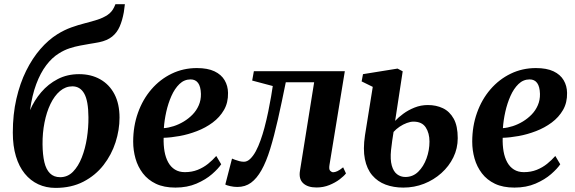

<svg xmlns="http://www.w3.org/2000/svg" viewBox="-20 -882 2738 914"><path d="M574.5 -862 569.5 -824Q562.5 -785 549.8 -755.8Q537 -726.5 513.8 -707.8Q490.5 -689 452 -681Q442 -679 430.2 -677Q418.5 -675 406 -673Q386 -669.5 361.5 -665Q337 -660.5 311 -652Q285 -643.5 260 -627.5Q228 -608 200.2 -571.5Q172.5 -535 152.5 -481.5Q132.5 -428 123 -357.5Q143 -404 176.2 -443Q209.5 -482 254.8 -505.5Q300 -529 356.5 -529Q413.5 -529 457 -504.5Q500.5 -480 524.8 -433.8Q549 -387.5 549 -322Q549 -263.5 530 -204.5Q511 -145.5 472.8 -96.2Q434.5 -47 377.2 -17.2Q320 12.5 244.5 12.5Q199.5 12.5 162.2 -4.8Q125 -22 97.8 -55.5Q70.5 -89 55.8 -138Q41 -187 41 -251Q41 -337.5 58 -411.5Q75 -485.5 104.5 -545Q134 -604.5 172.2 -648.5Q210.5 -692.5 253 -719Q286 -739.5 319.5 -751.5Q353 -763.5 384.8 -771.5Q416.5 -779.5 443.8 -788.2Q471 -797 491.8 -810.8Q512.5 -824.5 523.5 -848L529.5 -862ZM324.5 -471Q292 -471 265.5 -448.5Q239 -426 220.2 -387Q201.5 -348 191.8 -298.5Q182 -249 182.5 -195Q183 -145 191.2 -110Q199.5 -75 218 -56.8Q236.5 -38.5 266.5 -38.5Q302 -38.5 327.5 -64.5Q353 -90.5 369.5 -132.8Q386 -175 393.8 -225.2Q401.5 -275.5 401 -324Q400.5 -402 381 -436.5Q361.5 -471 324.5 -471Z M1033 -100Q1019.5 -79.5 989.5 -53.2Q959.5 -27 915.5 -8Q871.5 11 815 11Q760.5 11 722.2 -7.2Q684 -25.5 660 -57Q636 -88.5 625 -127.5Q614 -166.5 614 -207.5Q614 -281.5 636.8 -345.2Q659.5 -409 700.8 -456.8Q742 -504.5 797.2 -531.2Q852.5 -558 917 -558Q968.5 -558 1001 -542.5Q1033.5 -527 1049.2 -500.2Q1065 -473.5 1065.5 -440Q1066.5 -393.5 1046.2 -358.5Q1026 -323.5 992.2 -298.5Q958.5 -273.5 917.5 -257.8Q876.5 -242 835.2 -234.5Q794 -227 759 -226Q758 -191 763.2 -161.2Q768.5 -131.5 780.8 -109.2Q793 -87 812.8 -74.8Q832.5 -62.5 860 -62.5Q893.5 -62.5 921 -73.5Q948.5 -84.5 970.5 -102.2Q992.5 -120 1009.5 -139.5ZM887.5 -504Q857 -504 834.2 -482Q811.5 -460 796 -425Q780.5 -390 771.5 -349.8Q762.5 -309.5 760 -272Q782 -273.5 806.8 -281.5Q831.5 -289.5 854.8 -303.5Q878 -317.5 896.8 -336.8Q915.5 -356 926.2 -380.8Q937 -405.5 936.5 -435Q935.5 -470 923 -487Q910.5 -504 887.5 -504Z M1548.5 -97Q1545 -75.5 1552 -68.8Q1559 -62 1566 -62Q1574.5 -62 1586 -67.2Q1597.5 -72.5 1613.5 -85.5L1627 -56.5Q1617.5 -44 1596.8 -28.2Q1576 -12.5 1547.8 -1Q1519.5 10.5 1486.5 10.5Q1445 10.5 1423.2 -9.8Q1401.5 -30 1408 -69L1475.5 -490.5H1340.5Q1321 -393.5 1303 -313.8Q1285 -234 1266.2 -173Q1247.5 -112 1224.5 -71.5Q1202.5 -32.5 1175 -12.2Q1147.5 8 1110 8Q1093 8 1075.5 4Q1058 0 1052.5 -3.5L1084.5 -127Q1089.5 -125 1098.5 -121.5Q1107.5 -118 1119 -115Q1130.5 -112 1141 -112Q1157 -112 1171.2 -125.8Q1185.5 -139.5 1197.8 -162.2Q1210 -185 1220.2 -213.8Q1230.5 -242.5 1238.5 -272.5Q1249 -312 1257 -351Q1265 -390 1270.5 -422.2Q1276 -454.5 1278.5 -472.5L1180.5 -498.5L1188.5 -543H1621.5Z M1900 11Q1853.5 11 1815.5 -3.2Q1777.5 -17.5 1752 -47.5Q1726.5 -77.5 1717 -124.5Q1707.5 -171.5 1717.5 -238L1754.5 -468.5L1701.5 -494.5L1708 -529L1872.5 -555.5L1897 -542.5L1861 -306.5Q1876 -323 1899.8 -340.5Q1923.5 -358 1953.5 -370Q1983.5 -382 2017 -382Q2056.5 -382 2088.5 -366.8Q2120.5 -351.5 2139.8 -317Q2159 -282.5 2159 -224.5Q2159 -175.5 2138.2 -133Q2117.5 -90.5 2081.2 -58Q2045 -25.5 1998.5 -7.2Q1952 11 1900 11ZM1909.5 -39.5Q1945.5 -39.5 1971 -64.5Q1996.5 -89.5 2010.5 -128.2Q2024.5 -167 2024.5 -208Q2024.5 -248.5 2006.5 -275.8Q1988.5 -303 1948 -303Q1934 -303 1916.5 -296.5Q1899 -290 1882.2 -278.8Q1865.5 -267.5 1853.5 -254Q1850 -233 1847 -211.5Q1844 -190 1841.5 -167.5Q1837 -122.5 1845 -94Q1853 -65.5 1870.2 -52.5Q1887.5 -39.5 1909.5 -39.5Z M2647 -100Q2633.5 -79.5 2603.5 -53.2Q2573.5 -27 2529.5 -8Q2485.5 11 2429 11Q2374.5 11 2336.2 -7.2Q2298 -25.5 2274 -57Q2250 -88.5 2239 -127.5Q2228 -166.5 2228 -207.5Q2228 -281.5 2250.8 -345.2Q2273.5 -409 2314.8 -456.8Q2356 -504.5 2411.2 -531.2Q2466.5 -558 2531 -558Q2582.5 -558 2615 -542.5Q2647.5 -527 2663.2 -500.2Q2679 -473.5 2679.5 -440Q2680.5 -393.5 2660.2 -358.5Q2640 -323.5 2606.2 -298.5Q2572.5 -273.5 2531.5 -257.8Q2490.5 -242 2449.2 -234.5Q2408 -227 2373 -226Q2372 -191 2377.2 -161.2Q2382.5 -131.5 2394.8 -109.2Q2407 -87 2426.8 -74.8Q2446.5 -62.5 2474 -62.5Q2507.5 -62.5 2535 -73.5Q2562.5 -84.5 2584.5 -102.2Q2606.5 -120 2623.5 -139.5ZM2501.5 -504Q2471 -504 2448.2 -482Q2425.5 -460 2410 -425Q2394.5 -390 2385.5 -349.8Q2376.5 -309.5 2374 -272Q2396 -273.5 2420.8 -281.5Q2445.5 -289.5 2468.8 -303.5Q2492 -317.5 2510.8 -336.8Q2529.5 -356 2540.2 -380.8Q2551 -405.5 2550.5 -435Q2549.5 -470 2537 -487Q2524.5 -504 2501.5 -504Z"/></svg>

Font: Merriweather 48pt
Style: Bold Italic
Weight: 700
Italic angle: -7.8°
Version: Version 2.101